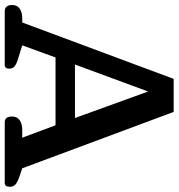

<svg xmlns="http://www.w3.org/2000/svg" viewBox="8 -742 735 790"><g transform="rotate(90 375.0 -347.5)"><path d="M1 -30Q1 -51 16 -61.5Q31 -72 56 -72H73L305 -695H441L673 -72L711 -59Q731 -52 740 -43.5Q749 -35 749 -22Q749 0 734 0H484Q460 0 460 -30Q460 -51 475 -61.5Q490 -72 515 -72H547L496 -209H217L167 -72L222 -55Q245 -48 254 -40Q263 -32 263 -19Q263 0 248 0H26Q14 0 7.5 -8Q1 -16 1 -30ZM466 -289 357 -590 246 -289Z"/></g></svg>

Font: Maitree Semibold
Style: Regular
Weight: 600
Designer: CadsonDemak Team
Foundry: CadsonDemak
Version: Version 1.000